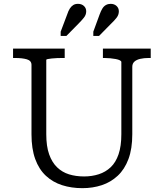

<svg xmlns="http://www.w3.org/2000/svg" viewBox="-20 -963 853 1000"><path d="M221 -264Q221 -201 236 -159Q251 -117 277.5 -91.5Q304 -66 339.5 -55Q375 -44 418 -44Q459 -44 494.5 -55.5Q530 -67 556.5 -92Q583 -117 597.5 -159.5Q612 -202 612 -264V-640Q612 -645 604 -649Q596 -653 583 -655.5Q570 -658 554.5 -659.5Q539 -661 525 -661H516V-710H765V-661H754Q730 -661 710.5 -656.5Q691 -652 680 -642Q669 -632 669 -615V-264Q669 -188 649 -134.5Q629 -81 593 -47.5Q557 -14 510 1.5Q463 17 409 17Q352 17 303.5 1.5Q255 -14 219 -47.5Q183 -81 163.5 -134.5Q144 -188 144 -264V-625Q144 -647 120 -654Q96 -661 59 -661H48V-710H317V-661H308Q294 -661 278.5 -660.5Q263 -660 250 -658.5Q237 -657 229 -655.5Q221 -654 221 -651ZM330 -888Q336 -907 344 -919Q352 -931 362 -937Q372 -943 386 -943Q405 -943 417 -932Q429 -921 429 -904Q429 -886 417 -871Q405 -856 387 -838L326 -776H296V-798ZM499 -888Q506 -907 513.5 -919Q521 -931 532 -937Q543 -943 556 -943Q575 -943 587 -932Q599 -921 599 -904Q599 -886 587.5 -871Q576 -856 557 -838L496 -776H466V-798Z"/></svg>

Font: Roboto Serif Light
Style: Regular
Weight: 300
Designer: Greg Gazdowicz
Foundry: Commercial Type
Version: Version 1.008